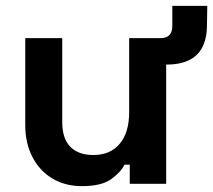

<svg xmlns="http://www.w3.org/2000/svg" viewBox="-20 -626 726 654"><path d="M259 8Q201 8 157.5 -18.5Q114 -45 90 -92Q66 -139 66 -200V-496H192V-210Q192 -154 219.5 -126Q247 -98 298 -98Q356 -98 388 -136.5Q420 -175 420 -244V-496H546V0H422V-65H404Q392 -40 359 -16Q326 8 259 8ZM518 -406V-496H527Q547 -496 557 -506.5Q567 -517 567 -538V-606H686L685 -538Q684 -471 649.5 -438.5Q615 -406 547 -406Z"/></svg>

Font: Space Grotesk Light
Style: Bold
Weight: 700
Version: Version 2.000